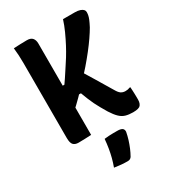

<svg xmlns="http://www.w3.org/2000/svg" viewBox="-227 -818 1054 1186"><g transform="rotate(-30 300.0 -225.0)"><path d="M336 -394Q370 -339 404.5 -282Q439 -225 473 -168Q486 -145 499 -136Q512 -127 531 -127Q541 -127 548 -128.5Q555 -130 562 -133H568Q569 -121 569.5 -108Q570 -95 570.5 -83Q571 -71 571 -60Q571 -49 571 -42Q571 -27 566.5 -16Q562 -5 554 1Q549 4 542 6Q535 8 526 9Q517 10 506 10Q476 10 453.5 3.5Q431 -3 412 -21.5Q393 -40 372 -73Q356 -100 344 -121Q332 -142 322.5 -162Q313 -182 304 -204Q295 -226 285 -253H241ZM503 -705Q524 -705 538.5 -700Q553 -695 560 -687.5Q567 -680 567 -670Q567 -660 565 -648.5Q563 -637 556.5 -621Q550 -605 536 -578Q521 -552 499 -520Q477 -488 449.5 -453Q422 -418 390.5 -381.5Q359 -345 325 -308.5Q291 -272 257 -238Q223 -204 189 -173V-350H223Q234 -366 245 -382Q256 -398 267 -415.5Q278 -433 290.5 -451.5Q303 -470 316 -491Q334 -520 352.5 -555Q371 -590 388.5 -628.5Q406 -667 418 -705ZM65 -701Q89 -702 111.5 -703Q134 -704 159 -704Q187 -704 199 -689.5Q211 -675 211 -651Q211 -570 211 -488.5Q211 -407 211 -325.5Q211 -244 211 -162.5Q211 -81 211 1Q187 2 166 3Q145 4 120 4Q96 4 83.5 -9Q71 -22 71 -58Q71 -147 71 -236Q71 -325 71 -414Q71 -503 71 -593Q71 -621 69.5 -648Q68 -675 65 -701ZM271 64Q288 62 303 61Q318 60 333.5 60Q349 60 364 60Q387 60 398 67.5Q409 75 408 92Q403 119 395 144.5Q387 170 377 194Q367 218 354 241Q349 248 342.5 251.5Q336 255 325 255Q304 255 280.5 253Q257 251 232 247Q243 217 250.5 188Q258 159 263 128.5Q268 98 271 64Z"/></g></svg>

Font: Rec Mono Semicasual
Style: Bold
Weight: 700
Version: Version 1.085; ttfautohint (v1.8.4.7-5d5b)